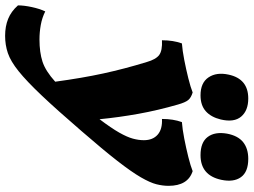

<svg xmlns="http://www.w3.org/2000/svg" viewBox="-264 -582 967 732"><g transform="rotate(90 219.0 -215.5)"><path d="M205 -467Q225 -461 234 -450Q243 -439 251 -411Q273 -335 286.5 -260Q300 -185 307 -112Q341 -157 358 -187Q375 -217 381 -239Q387 -261 387 -281Q387 -315 366 -333.5Q345 -352 306 -350Q306 -393 318 -426Q345 -428 381 -435Q417 -442 451 -450.5Q485 -459 505 -467Q561 -449 561 -375Q561 -353 555 -329Q549 -305 528.5 -269.5Q508 -234 466 -180Q424 -126 352 -43Q271 51 216.5 108.5Q162 166 124 196.5Q86 227 55 237.5Q24 248 -11 248Q-47 248 -75.5 236.5Q-104 225 -127 199Q-127 176 -120.5 146Q-114 116 -104 95Q-80 107 -52.5 112Q-25 117 3 117Q52 117 87.5 105.5Q123 94 164 57Q150 -46 132.5 -126.5Q115 -207 89 -292Q79 -327 62 -339.5Q45 -352 6 -350Q6 -393 18 -426Q45 -428 81 -435Q117 -442 151 -450.5Q185 -459 205 -467ZM444 -497Q395 -497 374.5 -524.5Q354 -552 362 -598Q370 -640 394.5 -659.5Q419 -679 458 -679Q508 -679 528 -651Q548 -623 538 -576Q521 -497 444 -497ZM216 -497Q168 -497 147.5 -527.5Q127 -558 137 -604Q153 -679 228 -679Q274 -679 297 -652Q320 -625 308 -574Q299 -537 276.5 -517Q254 -497 216 -497Z"/></g></svg>

Font: Vollkorn Black
Style: Italic
Weight: 900
Italic angle: -11°
Designer: Friedrich Althausen
Foundry: Friedrich Althausen
Version: Version 5.000; ttfautohint (v1.8.3)